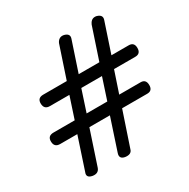

<svg xmlns="http://www.w3.org/2000/svg" viewBox="-182 -975 1140 1158"><g transform="rotate(-30 388.5 -396.5)"><path d="M23 -288Q21 -329 64 -329H211L260 -478H124Q85 -478 84 -518Q83 -558 124 -558H288L362 -780Q378 -814 412 -807Q451 -797 440 -765L371 -558H515L589 -780V-779Q605 -816 642 -807H641Q678 -796 668 -765L599 -558H719Q757 -558 757 -518Q757 -478 719 -478H571L521 -329H670Q707 -329 707 -288Q707 -249 670 -249H495L415 -11Q407 21 364 15Q325 8 337 -28L410 -249H267L188 -11Q176 22 136 15Q95 7 110 -28L183 -249H64Q24 -249 23 -288ZM294 -329H438L487 -478H343Z"/></g></svg>

Font: Gugi Cyrillic
Style: Regular
Weight: 400
Foundry: TAE System & Typefaces Co.
Version: Version 3.10 September 15, 2020